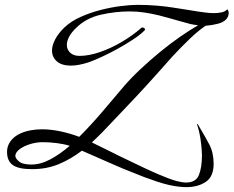

<svg xmlns="http://www.w3.org/2000/svg" viewBox="-20 -684 961 790"><path d="M746 86Q739 86 731.5 85.5Q724 85 716 84Q677 80 625.5 63Q574 46 519 23Q488 11 450.5 -5.5Q413 -22 377.5 -37.5Q342 -53 317 -64Q271 -29 221.5 -8.5Q172 12 112 12Q56 12 32.5 -5Q9 -22 9 -59Q9 -91 34 -115Q59 -139 107 -148Q118 -150 129 -151Q140 -152 153 -152Q189 -152 229 -143.5Q269 -135 306 -121Q354 -169 400 -223Q446 -277 489 -328Q519 -363 558 -399.5Q597 -436 639 -470.5Q681 -505 721.5 -533Q762 -561 795 -580Q778 -582 764 -585Q746 -590 722 -596.5Q698 -603 674 -610Q650 -617 633 -621Q604 -628 574.5 -632.5Q545 -637 513 -637Q455 -637 395 -623.5Q335 -610 294 -570Q274 -551 264.5 -533Q255 -515 255 -499Q255 -480 269 -467Q283 -454 307 -454Q345 -454 390.5 -469.5Q436 -485 481 -511.5Q526 -538 561 -569Q563 -571 566 -571Q571 -571 575 -567Q579 -563 574 -558Q557 -541 527.5 -521.5Q498 -502 464.5 -483.5Q431 -465 399.5 -450.5Q368 -436 346 -428Q324 -421 306 -417.5Q288 -414 272 -414Q234 -414 214 -431.5Q194 -449 194 -476Q194 -497 207 -522Q220 -547 246 -572Q273 -597 312 -614.5Q351 -632 394 -643Q437 -654 477 -659Q517 -664 545 -664Q585 -664 622.5 -661Q660 -658 691 -653Q719 -649 749 -644Q779 -639 792 -637Q806 -635 824.5 -632.5Q843 -630 860 -630Q878 -630 893 -633.5Q908 -637 915 -646Q921 -640 921 -631Q921 -615 910 -604Q899 -592 875.5 -586Q852 -580 826 -578Q796 -558 760.5 -524Q725 -490 688 -450Q668 -427 640.5 -396.5Q613 -366 586 -336Q559 -306 538 -284Q490 -234 446 -187Q402 -139 358 -98Q379 -88 410 -72.5Q441 -57 474.5 -40.5Q508 -24 536 -11Q585 13 630 32.5Q675 52 707 61Q730 67 746 67Q786 67 798.5 36Q811 5 811 -47Q810 -79 805 -112Q800 -145 791 -171Q790 -173 792 -174Q794 -174 799 -164Q823 -124 841 -90Q859 -56 859 -10Q859 43 826.5 64.5Q794 86 746 86ZM109 -7Q147 -7 186.5 -28Q226 -49 267 -84Q245 -91 215 -95Q185 -99 155 -99Q131 -99 105.5 -91.5Q80 -84 62.5 -71.5Q45 -59 43 -44Q43 -32 58 -20Q72 -7 109 -7Z"/></svg>

Font: Birthstone Bounce
Style: Regular
Weight: 400
Designer: Robert E. Leuschke
Foundry: Rob Leuschke
Version: Version 1.010; ttfautohint (v1.8.3)